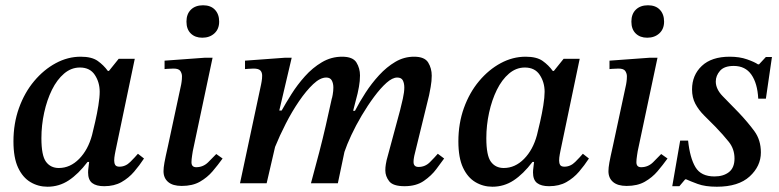

<svg xmlns="http://www.w3.org/2000/svg" viewBox="-20 -695 2955 728"><path d="M160 13Q125 13 95.5 -4.5Q66 -22 48.5 -59.5Q31 -97 31 -159Q31 -227 52 -285.5Q73 -344 109.5 -387.5Q146 -431 191.5 -455.5Q237 -480 286 -480Q328 -480 350.5 -464Q373 -448 389 -426H393L430 -472H491L418 -123Q418 -123 415.5 -110Q413 -97 413 -86Q413 -76 417 -69.5Q421 -63 433 -63Q456 -63 474 -81Q492 -99 503 -112L526 -94Q509 -68 488.5 -44Q468 -20 440.5 -4.5Q413 11 375 11Q345 11 329.5 -1Q314 -13 314 -41Q314 -50 315.5 -60Q317 -70 318 -81H312Q277 -35 240.5 -11Q204 13 160 13ZM203 -58Q246 -58 280 -92.5Q314 -127 329 -183Q334 -203 341 -233.5Q348 -264 353 -295Q358 -326 358 -347Q358 -383 339.5 -411Q321 -439 283 -439Q250 -439 223 -416Q196 -393 177 -354.5Q158 -316 147.5 -268Q137 -220 137 -171Q137 -105 154.5 -81.5Q172 -58 203 -58Z M669 10Q635 10 617.5 -5Q600 -20 600 -46Q600 -59 603.5 -78.5Q607 -98 617 -142L667 -375Q667 -375 668.5 -384.5Q670 -394 670 -406Q670 -416 664 -425.5Q658 -435 638 -435Q625 -435 614.5 -434Q604 -433 604 -433V-465L755 -476H786L711 -122Q711 -122 708.5 -106Q706 -90 706 -80Q706 -61 724 -61Q750 -61 769 -79.5Q788 -98 800 -111L824 -94Q806 -69 786 -45.5Q766 -22 738 -6Q710 10 669 10ZM747 -552Q720 -552 703.5 -568Q687 -584 687 -613Q687 -642 704 -658.5Q721 -675 750 -675Q779 -675 795 -658Q811 -641 811 -613Q811 -585 793 -568.5Q775 -552 747 -552Z M1514 11Q1470 11 1455.5 -8Q1441 -27 1441 -49Q1441 -61 1443 -72.5Q1445 -84 1446 -88L1497 -277Q1502 -296 1507.5 -321Q1513 -346 1513 -363Q1513 -379 1507.5 -390Q1502 -401 1486 -401Q1468 -401 1445.5 -381Q1423 -361 1398.5 -328Q1374 -295 1351.5 -257Q1329 -219 1312 -182.5Q1295 -146 1286 -119L1261 0H1159Q1177 -66 1190.5 -118Q1204 -170 1215 -218Q1226 -266 1238 -321Q1239 -322 1241.5 -336Q1244 -350 1244 -363Q1244 -379 1238 -390Q1232 -401 1217 -401Q1194 -401 1167.5 -376Q1141 -351 1114 -311.5Q1087 -272 1063.5 -226Q1040 -180 1023 -138L991 0H890L970 -375Q970 -375 972 -386Q974 -397 974 -408Q974 -421 967 -428Q960 -435 941 -435Q932 -435 920.5 -434Q909 -433 909 -433V-465L1059 -476H1086L1039 -276H1048Q1063 -303 1085 -338Q1107 -373 1136 -405.5Q1165 -438 1200.5 -459Q1236 -480 1277 -480Q1318 -480 1331.5 -458Q1345 -436 1345 -409Q1345 -388 1341 -366Q1337 -344 1336 -341L1319 -275H1326Q1343 -308 1366 -343.5Q1389 -379 1417.5 -410Q1446 -441 1479 -460.5Q1512 -480 1550 -480Q1590 -480 1603.5 -458Q1617 -436 1617 -408Q1617 -388 1613 -365.5Q1609 -343 1607 -334L1551 -105Q1551 -105 1549.5 -97Q1548 -89 1548 -81Q1548 -62 1567 -62Q1592 -62 1610 -80Q1628 -98 1640 -112L1664 -94Q1653 -79 1634.5 -54Q1616 -29 1587 -9Q1558 11 1514 11Z M1847 13Q1812 13 1782.5 -4.5Q1753 -22 1735.5 -59.5Q1718 -97 1718 -159Q1718 -227 1739 -285.5Q1760 -344 1796.5 -387.5Q1833 -431 1878.5 -455.5Q1924 -480 1973 -480Q2015 -480 2037.5 -464Q2060 -448 2076 -426H2080L2117 -472H2178L2105 -123Q2105 -123 2102.5 -110Q2100 -97 2100 -86Q2100 -76 2104 -69.5Q2108 -63 2120 -63Q2143 -63 2161 -81Q2179 -99 2190 -112L2213 -94Q2196 -68 2175.5 -44Q2155 -20 2127.5 -4.5Q2100 11 2062 11Q2032 11 2016.5 -1Q2001 -13 2001 -41Q2001 -50 2002.5 -60Q2004 -70 2005 -81H1999Q1964 -35 1927.5 -11Q1891 13 1847 13ZM1890 -58Q1933 -58 1967 -92.5Q2001 -127 2016 -183Q2021 -203 2028 -233.5Q2035 -264 2040 -295Q2045 -326 2045 -347Q2045 -383 2026.5 -411Q2008 -439 1970 -439Q1937 -439 1910 -416Q1883 -393 1864 -354.5Q1845 -316 1834.5 -268Q1824 -220 1824 -171Q1824 -105 1841.5 -81.5Q1859 -58 1890 -58Z M2356 10Q2322 10 2304.5 -5Q2287 -20 2287 -46Q2287 -59 2290.5 -78.5Q2294 -98 2304 -142L2354 -375Q2354 -375 2355.5 -384.5Q2357 -394 2357 -406Q2357 -416 2351 -425.5Q2345 -435 2325 -435Q2312 -435 2301.5 -434Q2291 -433 2291 -433V-465L2442 -476H2473L2398 -122Q2398 -122 2395.5 -106Q2393 -90 2393 -80Q2393 -61 2411 -61Q2437 -61 2456 -79.5Q2475 -98 2487 -111L2511 -94Q2493 -69 2473 -45.5Q2453 -22 2425 -6Q2397 10 2356 10ZM2434 -552Q2407 -552 2390.5 -568Q2374 -584 2374 -613Q2374 -642 2391 -658.5Q2408 -675 2437 -675Q2466 -675 2482 -658Q2498 -641 2498 -613Q2498 -585 2480 -568.5Q2462 -552 2434 -552Z M2698 13Q2654 13 2625.5 2.5Q2597 -8 2582 -15H2578L2556 11H2529L2559 -162H2589Q2596 -96 2617 -61Q2638 -26 2689 -26Q2723 -26 2744 -42.5Q2765 -59 2765 -94Q2765 -130 2743.5 -157Q2722 -184 2692 -215Q2670 -237 2649.5 -257.5Q2629 -278 2616.5 -301.5Q2604 -325 2604 -356Q2604 -410 2641 -445Q2678 -480 2747 -480Q2784 -480 2812.5 -470Q2841 -460 2854 -451H2858L2884 -479H2907L2884 -321H2855Q2852 -379 2829 -412Q2806 -445 2762 -445Q2726 -445 2710 -426.5Q2694 -408 2694 -386Q2694 -357 2720.5 -330Q2747 -303 2781 -268Q2816 -231 2840.5 -197.5Q2865 -164 2865 -117Q2865 -65 2822.5 -26Q2780 13 2698 13Z"/></svg>

Font: STIX Two Text Medium
Style: Italic
Weight: 500
Italic angle: -12°
Designer: Ross Mills, John Hudson & Paul Hanslow, Tiro Typeworks Ltd; with prior portions MicroPress Inc. and Coen Hoffman, Elsevi
Foundry: Tiro Typeworks Ltd
Version: Version 2.13 b171